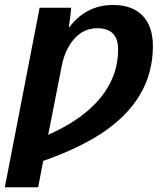

<svg xmlns="http://www.w3.org/2000/svg" viewBox="-32 -560 669 787"><path d="M124.5 207.5H-12.2L130.4 -528.3H259.8Q258.8 -513.2 256.3 -493.2Q253.9 -473.1 250 -448.2H252Q320.8 -539.6 432.1 -539.6Q509.8 -539.6 552.2 -496.1Q594.7 -452.6 594.7 -370.6Q594.7 -150.9 380.9 -11.2Q285.6 50.3 145 99.6ZM452.1 -357.4Q452.1 -444.3 366.2 -444.3Q312 -444.3 273.4 -401.9Q234.9 -359.4 221.2 -290.5L165.5 -7.3Q271 -54.2 337.9 -115.2Q452.1 -219.2 452.1 -357.4Z"/></svg>

Font: Arimo
Style: Bold Italic
Weight: 700
Italic angle: -12°
Designer: Steve Matteson
Foundry: Monotype Imaging Inc.
Version: Version 1.33